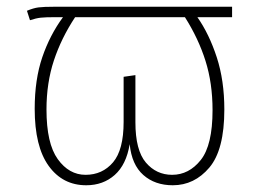

<svg xmlns="http://www.w3.org/2000/svg" viewBox="-20 -540 770 570"><path d="M669 -489H566Q601 -439 623.5 -370Q646 -301 646 -215Q646 -95 601.5 -42.5Q557 10 493 10Q440 10 405.5 -20.5Q371 -51 365 -112Q355 -51 320.5 -20.5Q286 10 236 10Q166 10 124.5 -47.5Q83 -105 83 -217Q83 -304 105.5 -370Q128 -436 167 -489H143Q115 -489 101 -487.5Q87 -486 69 -480L60 -508Q79 -516 94 -518Q109 -520 143 -520H669ZM611 -213Q611 -293 590 -359.5Q569 -426 529 -489H203Q162 -427 140 -360.5Q118 -294 118 -215Q118 -114 151.5 -67.5Q185 -21 234 -21Q284 -21 315.5 -58Q347 -95 347 -178V-312L382 -317V-177Q382 -94 413 -57.5Q444 -21 491 -21Q541 -21 576 -65Q611 -109 611 -213Z"/></svg>

Font: FiraGO UltraLight
Style: Regular
Weight: 200
Designer: bBox Type
Foundry: bBox Type GmbH
Version: Version 1.001